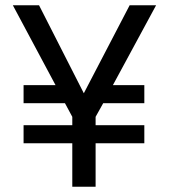

<svg xmlns="http://www.w3.org/2000/svg" viewBox="-20 -708 645 733"><path d="M345 5H256V-161H70V-230H256V-262L228 -314H70V-383H192L29 -688H129L300 -352L475 -688H576L411 -383H531V-314H374L345 -262V-230H531V-161H345Z"/></svg>

Font: LXGW 975 Gothic SC
Style: Regular
Weight: 400
Version: Version 2.01;February 25, 2021